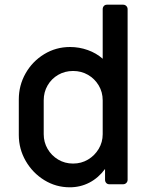

<svg xmlns="http://www.w3.org/2000/svg" viewBox="-20 -784 647 817"><path d="M277 13Q218 13 168.5 -17.5Q119 -48 89.5 -99Q60 -150 60 -210V-361Q60 -421 89 -472Q118 -523 168 -553.5Q218 -584 278 -584Q317 -584 353.5 -571Q390 -558 417 -534V-745Q417 -753 422 -758.5Q427 -764 435 -764H504Q512 -764 517.5 -758.5Q523 -753 523 -745V-19Q523 -11 517.5 -5.5Q512 0 504 0H445Q437 0 432 -5.5Q427 -11 427 -19V-65Q399 -27 360.5 -7Q322 13 277 13ZM291 -88Q326 -88 354.5 -105Q383 -122 400 -150.5Q417 -179 417 -213V-357Q417 -392 400 -420.5Q383 -449 354.5 -465.5Q326 -482 291 -482Q256 -482 227.5 -465.5Q199 -449 182.5 -420.5Q166 -392 166 -357V-213Q166 -179 182.5 -150.5Q199 -122 227.5 -105Q256 -88 291 -88Z"/></svg>

Font: Miriam Libre SemiBold
Style: Regular
Weight: 600
Version: Version 2.000